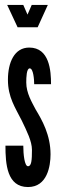

<svg xmlns="http://www.w3.org/2000/svg" viewBox="-20 -747 255 775"><path d="M132 -637 173 -727H108L91 -688L74 -727H9L51 -637ZM186 -407C186 -461 180 -555 98 -555C38 -555 12 -495 12 -425C12 -354 42 -312 68 -260C88 -218 109 -177 109 -142C109 -100 107 -76 93 -76C79 -76 74 -124 74 -159H2C2 -85 8 8 93 8C171 8 184 -77 184 -124C184 -202 150 -262 124 -305C109 -334 86 -371 86 -414C86 -435 87 -471 100 -471C115 -471 118 -424 118 -407Z"/></svg>

Font: League Gothic Condensed
Style: Regular
Weight: 400
Width: 3
Designer: Tyler Finck
Foundry: The League of Moveable Type
Version: Version 1.001;PS 001.001;hotconv 1.0.56;makeotf.lib2.0.21325